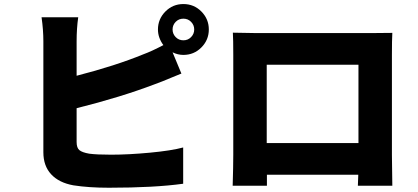

<svg xmlns="http://www.w3.org/2000/svg" viewBox="-20 -882 2040 936"><path d="M836.4 -701.2Q851.6 -685.5 874 -685.5Q896.5 -685.5 911.6 -701.2Q926.8 -716.8 926.8 -738.3Q926.8 -759.8 911.6 -775.4Q896.5 -791 874 -791Q851.6 -791 836.4 -775.4Q821.3 -759.8 821.3 -738.3Q821.3 -716.8 836.4 -701.2ZM353.5 -680.7V-512.7Q543 -561.5 678.7 -617.2Q718.8 -631.8 776.4 -662.1Q750 -698.2 750 -738.3Q750 -789.1 786.1 -825.7Q822.3 -862.3 874 -862.3Q925.8 -862.3 961.9 -825.7Q998 -789.1 998 -738.3Q998 -687.5 961.9 -650.9Q925.8 -614.3 874 -614.3Q846.7 -614.3 821.3 -627L864.3 -523.4Q848.6 -517.6 821.3 -505.9Q793.9 -494.1 772.5 -485.8Q751 -477.5 735.4 -471.7Q568.4 -408.2 353.5 -354.5V-189.5Q353.5 -161.1 367.2 -149.9Q380.9 -138.7 415 -132.8Q451.2 -127.9 521.5 -127.9Q606.4 -127.9 710.9 -137.7Q815.4 -147.5 873 -163.1V13.7Q732.4 33.2 510.7 33.2Q413.1 33.2 337.9 21.5Q267.6 8.8 229.5 -32.2Q191.4 -73.2 191.4 -139.6V-680.7Q191.4 -736.3 182.6 -797.9H361.3Q353.5 -743.2 353.5 -680.7Z M1727.5 -566.4H1280.3V-184.6H1727.5ZM1890.6 -614.3V-126L1892.6 23.4H1724.6L1726.6 -30.3H1281.2V23.4H1114.3Q1117.2 -73.2 1117.2 -127.9V-614.3Q1117.2 -691.4 1115.2 -722.7Q1197.3 -720.7 1230.5 -720.7H1788.1Q1852.5 -720.7 1892.6 -721.7Q1890.6 -688.5 1890.6 -614.3Z"/></svg>

Font: GenEi Gothic M Heavy
Style: Regular
Weight: 800
Designer: o_tamon (Modified); [Source Han Sans]
Ryoko NISHIZUKA  (kana & ideographs); Paul D. Hunt (Latin, Greek & Cyrillic); Wenl
Version: Version 1.1a;Original Version 1.004